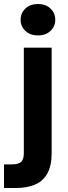

<svg xmlns="http://www.w3.org/2000/svg" viewBox="-61 -734 341 959"><path d="M-41 205V87H-1Q31 87 44.5 74.5Q58 62 58 32V-496H197V31Q197 94 175.5 132.5Q154 171 114 188Q74 205 20 205ZM129 -557Q90 -557 66 -579.5Q42 -602 42 -636Q42 -669 66 -691.5Q90 -714 129 -714Q167 -714 191 -691.5Q215 -669 215 -635Q215 -602 191 -579.5Q167 -557 129 -557Z"/></svg>

Font: DM Sans 9pt 36pt ExtraBold
Style: Regular
Weight: 800
Version: Version 4.004;gftools[0.9.30]